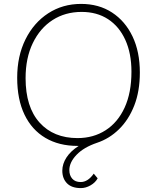

<svg xmlns="http://www.w3.org/2000/svg" viewBox="-20 -740 804 983"><path d="M394 223Q347 223 323 198.5Q299 174 299 134Q299 99 320.5 66Q342 33 383 7H377Q282 7 212.5 -34Q143 -75 105.5 -153Q68 -231 68 -342Q68 -453 110.5 -538.5Q153 -624 227 -672Q301 -720 395 -720Q486 -720 553.5 -676Q621 -632 658.5 -553.5Q696 -475 696 -369Q696 -273 667.5 -200Q639 -127 589.5 -78.5Q540 -30 477 -9Q409 14 372 52.5Q335 91 335 131Q335 158 350 175Q365 192 393 192Q430 192 460 149L480 173Q468 195 443.5 209Q419 223 394 223ZM377 -33Q458 -33 520.5 -73Q583 -113 618 -189Q653 -265 653 -373Q653 -467 621.5 -536Q590 -605 533 -642Q476 -679 398 -679Q314 -679 249.5 -637.5Q185 -596 148 -519.5Q111 -443 111 -340Q111 -192 182.5 -112.5Q254 -33 377 -33Z"/></svg>

Font: Livvic ExtraLight
Style: Regular
Weight: 275
Designer: Jacques Le Bailly, Baron von Fonthausen
Version: Version 1.001; ttfautohint (v1.8.2)